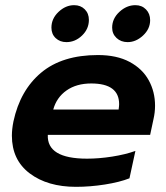

<svg xmlns="http://www.w3.org/2000/svg" viewBox="-20 -708 644 743"><path d="M179 -601Q179 -636 206.5 -662Q234 -688 267 -688Q292 -688 308 -672Q324 -656 324 -631Q324 -596 297.5 -570.5Q271 -545 237 -545Q212 -545 195.5 -560.5Q179 -576 179 -601ZM414 -601Q414 -636 442 -662Q470 -688 504 -688Q529 -688 545 -671.5Q561 -655 561 -630Q561 -596 533.5 -570.5Q506 -545 474 -545Q448 -545 431 -561Q414 -577 414 -601ZM26 -183Q26 -208 32 -238Q58 -359 139.5 -427Q221 -495 359 -495Q432 -495 481.5 -468.5Q531 -442 555.5 -397.5Q580 -353 580 -299Q580 -273 574 -247L561 -186H165Q161 -94 317 -94Q363 -94 414 -102Q465 -110 504 -124L481 -18Q443 -3 386 6Q329 15 274 15Q164 15 95 -37Q26 -89 26 -183ZM439 -284Q441 -298 441 -305Q441 -385 333 -385Q276 -385 237.5 -358Q199 -331 186 -284Z"/></svg>

Font: Prompt Semibold
Style: Italic
Weight: 600
Italic angle: -12°
Designer: Katatrad Team
Foundry: CadsonDemak
Version: Version 1.000